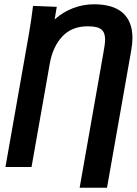

<svg xmlns="http://www.w3.org/2000/svg" viewBox="-20 -769 640 898"><path d="M134.5 -741.5 245.5 -737 235.5 -678Q274.5 -713 322 -731Q369.5 -749 419 -749Q509.5 -749 554.5 -708.5Q599.5 -668 599.5 -591.5Q599.5 -566.5 594 -534.5L480.5 109H352.5L461.5 -509.5Q466.5 -537.5 469 -554.5Q471.5 -571.5 471.5 -585.5Q471.5 -617 453.8 -631.5Q436 -646 390 -646Q316 -646 271.5 -598.5Q227 -551 213 -472.5L127.5 12H5.5L116 -614.5Q126.5 -675.5 134.5 -741.5Z"/></svg>

Font: JuliaMono BoldItalic
Style: Regular
Weight: 700
Italic angle: -9°
Monospace: yes
Designer: cormullion
Foundry: corm
Version: Version 0.049; ttfautohint (v1.8.4)